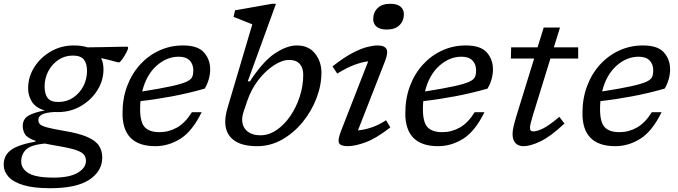

<svg xmlns="http://www.w3.org/2000/svg" viewBox="-80 -762 3583 1014"><path d="M185 232Q97 232 43 215.5Q-11 199 -35.8 170.8Q-60.5 142.5 -60.5 108.5Q-60.5 60.5 -24.5 32Q11.5 3.5 108 -14.5L108.5 -17.5Q63 -33.5 51.5 -54Q40 -74.5 40 -95.5Q40 -134.5 71.8 -152Q103.5 -169.5 156.5 -178.5Q108 -193 88.2 -225Q68.5 -257 68.5 -295.5Q68.5 -355.5 101 -407Q133.5 -458.5 188.2 -490.2Q243 -522 309.5 -522Q351.5 -522 382.5 -512Q424.5 -512.5 467.2 -513.2Q510 -514 543 -514.8Q576 -515.5 589.5 -515.5Q596.5 -515.5 596.5 -510Q596.5 -501.5 586.5 -482.8Q576.5 -464 565 -448.2Q553.5 -432.5 548.5 -432.5Q541.5 -432.5 520.8 -438.8Q500 -445 454 -455Q466.5 -429.5 466.5 -396Q466.5 -336.5 434 -285Q401.5 -233.5 347 -201.8Q292.5 -170 225.5 -170Q216 -170 207.5 -170.5Q159 -167.5 140.8 -156.8Q122.5 -146 122.5 -128Q122.5 -115 131.2 -106Q140 -97 169.2 -89Q198.5 -81 260.5 -70.5Q338.5 -57.5 382 -38.2Q425.5 -19 442.8 7.8Q460 34.5 460 70Q460 141.5 392.2 186.8Q324.5 232 185 232ZM230.5 -223.5Q273.5 -224 307 -246.8Q340.5 -269.5 360 -306.5Q379.5 -343.5 379.5 -387Q379.5 -427.5 362.5 -448Q345.5 -468.5 304.5 -468.5Q262 -468.5 228.2 -445.8Q194.5 -423 175 -385.8Q155.5 -348.5 155.5 -305Q155.5 -264.5 172.5 -243.5Q189.5 -222.5 230.5 -223.5ZM32 90.5Q32 128.5 70.2 152.2Q108.5 176 203.5 176Q287.5 176 330.8 150.2Q374 124.5 374 87.5Q374 65.5 360 51.2Q346 37 307.5 26.2Q269 15.5 195.5 3.5Q174.5 0 156 -4Q82 3.5 57 28.5Q32 53.5 32 90.5Z M985 -169.5Q935.5 -68.5 872.8 -29.2Q810 10 740.5 10Q567 10 567 -163.5Q567 -242.5 591.8 -308Q616.5 -373.5 660.5 -421.5Q704.5 -469.5 762.5 -495.8Q820.5 -522 886.5 -522Q964.5 -522 997.2 -485.2Q1030 -448.5 1030 -395Q1030 -369 1022 -341.8Q1014 -314.5 1001 -294Q916 -269.5 827.8 -253Q739.5 -236.5 662 -228Q660 -207.5 660 -185.5Q660 -116 684.8 -90Q709.5 -64 762.5 -64Q811.5 -64 855 -88.5Q898.5 -113 933.5 -169.5ZM864 -462.5Q799.5 -462.5 745.8 -413.8Q692 -365 671 -279Q770 -294.5 825.2 -306.8Q880.5 -319 905 -330.5Q929.5 -342 935.2 -356Q941 -370 941 -389.5Q941 -423 921.5 -442.8Q902 -462.5 864 -462.5Z M1252.5 -633.5Q1243 -637.5 1225 -644.5Q1207 -651.5 1187.5 -659.5Q1168 -667.5 1153.5 -673L1161.5 -707.5L1356.5 -742H1377.5L1228.5 -332.5H1240Q1309.5 -439 1372.5 -480.5Q1435.5 -522 1488 -522Q1549.5 -522 1583.5 -479.8Q1617.5 -437.5 1617.5 -378Q1617.5 -310.5 1591 -242Q1564.5 -173.5 1517.8 -116.5Q1471 -59.5 1409.8 -24.8Q1348.5 10 1278.5 10Q1194 10 1151.8 -24Q1109.5 -58 1109.5 -119Q1109.5 -150 1121 -190ZM1207 -173.5Q1199 -150 1199 -130Q1199 -92 1225 -69.8Q1251 -47.5 1295 -47.5Q1339.5 -47.5 1380.2 -75Q1421 -102.5 1452.8 -148.8Q1484.5 -195 1503 -251.8Q1521.5 -308.5 1521.5 -367Q1521.5 -404 1502.5 -424.8Q1483.5 -445.5 1448 -445.5Q1409.5 -445.5 1365.5 -416.5Q1321.5 -387.5 1284 -338.8Q1246.5 -290 1226.5 -231Z M1891 -661Q1891 -696.5 1914.2 -719.2Q1937.5 -742 1981 -742Q2017.5 -742 2035.2 -727Q2053 -712 2053 -687Q2053 -652 2029.8 -629Q2006.5 -606 1963 -606Q1926.5 -606 1908.8 -621Q1891 -636 1891 -661ZM1721.5 -71.5 1864.5 -438Q1833 -434.5 1792.5 -419.8Q1752 -405 1701 -373.5L1676 -411.5Q1737.5 -459.5 1783 -483Q1828.5 -506.5 1860.8 -514.2Q1893 -522 1914 -522Q1949.5 -522 1960.5 -504Q1971.5 -486 1954 -440.5L1810.5 -73.5Q1842.5 -76 1880.2 -88.2Q1918 -100.5 1959 -127L1981.5 -89Q1903.5 -29 1848.5 -9.5Q1793.5 10 1756.5 10Q1720 10 1711 -5.8Q1702 -21.5 1721.5 -71.5Z M2478.5 -169.5Q2429 -68.5 2366.2 -29.2Q2303.5 10 2234 10Q2060.5 10 2060.5 -163.5Q2060.5 -242.5 2085.2 -308Q2110 -373.5 2154 -421.5Q2198 -469.5 2256 -495.8Q2314 -522 2380 -522Q2458 -522 2490.8 -485.2Q2523.5 -448.5 2523.5 -395Q2523.5 -369 2515.5 -341.8Q2507.5 -314.5 2494.5 -294Q2409.5 -269.5 2321.2 -253Q2233 -236.5 2155.5 -228Q2153.5 -207.5 2153.5 -185.5Q2153.5 -116 2178.2 -90Q2203 -64 2256 -64Q2305 -64 2348.5 -88.5Q2392 -113 2427 -169.5ZM2357.5 -462.5Q2293 -462.5 2239.2 -413.8Q2185.5 -365 2164.5 -279Q2263.5 -294.5 2318.8 -306.8Q2374 -319 2398.5 -330.5Q2423 -342 2428.8 -356Q2434.5 -370 2434.5 -389.5Q2434.5 -423 2415 -442.8Q2395.5 -462.5 2357.5 -462.5Z M2734 -152Q2727.5 -130 2723.2 -113.2Q2719 -96.5 2719 -88.5Q2719 -76 2723.5 -72Q2728 -68 2737.5 -68Q2755 -68 2786.5 -82.8Q2818 -97.5 2874 -145L2901 -109.5Q2828.5 -41.5 2775 -15.8Q2721.5 10 2684.5 10Q2658 10 2642.5 -6.2Q2627 -22.5 2627 -55Q2627 -69 2631.5 -90.5Q2636 -112 2647 -148.5L2741 -453H2618L2619.5 -512H2759L2791.5 -616.5H2877.5L2845 -512H2973.5V-453H2827Z M3414 -169.5Q3364.5 -68.5 3301.8 -29.2Q3239 10 3169.5 10Q2996 10 2996 -163.5Q2996 -242.5 3020.8 -308Q3045.5 -373.5 3089.5 -421.5Q3133.5 -469.5 3191.5 -495.8Q3249.5 -522 3315.5 -522Q3393.5 -522 3426.2 -485.2Q3459 -448.5 3459 -395Q3459 -369 3451 -341.8Q3443 -314.5 3430 -294Q3345 -269.5 3256.8 -253Q3168.5 -236.5 3091 -228Q3089 -207.5 3089 -185.5Q3089 -116 3113.8 -90Q3138.5 -64 3191.5 -64Q3240.5 -64 3284 -88.5Q3327.5 -113 3362.5 -169.5ZM3293 -462.5Q3228.5 -462.5 3174.8 -413.8Q3121 -365 3100 -279Q3199 -294.5 3254.2 -306.8Q3309.5 -319 3334 -330.5Q3358.5 -342 3364.2 -356Q3370 -370 3370 -389.5Q3370 -423 3350.5 -442.8Q3331 -462.5 3293 -462.5Z"/></svg>

Font: Newsreader Caption
Style: Italic
Weight: 400
Italic angle: -17°
Designer: Hugues Gentile
Foundry: Production Type
Version: Version 1.001